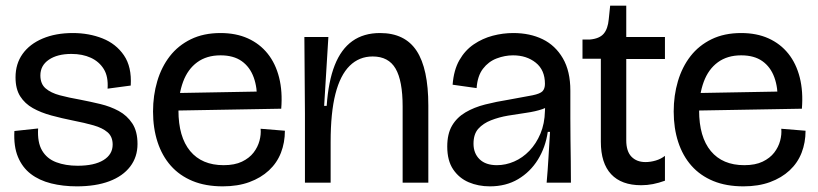

<svg xmlns="http://www.w3.org/2000/svg" viewBox="-20 -647 2896 680"><path d="M252 13Q203 13 161 2.5Q119 -8 89 -31Q59 -54 43.5 -91.5Q28 -129 31 -183L115 -192Q112 -143 129 -114Q146 -85 179 -72.5Q212 -60 255 -60Q314 -60 346.5 -80Q379 -100 379 -135Q379 -163 361 -178.5Q343 -194 311.5 -203Q280 -212 239 -220Q199 -228 162 -238Q125 -248 96.5 -264Q68 -280 51.5 -306Q35 -332 35 -373Q35 -421 60 -456Q85 -491 131 -510.5Q177 -530 238 -530Q295 -530 343 -511Q391 -492 419 -451Q447 -410 443 -344L361 -333Q364 -376 347.5 -402.5Q331 -429 301.5 -442.5Q272 -456 233 -456Q183 -456 153 -435.5Q123 -415 123 -380Q123 -350 141.5 -334Q160 -318 192 -309.5Q224 -301 264 -294Q300 -287 335.5 -278.5Q371 -270 400.5 -254Q430 -238 448.5 -210Q467 -182 467 -137Q467 -91 441 -57Q415 -23 367 -5Q319 13 252 13Z M769 13Q708 13 662 -6Q616 -25 585 -60Q554 -95 538 -144Q522 -193 522 -252Q522 -309 537 -359.5Q552 -410 581.5 -448Q611 -486 656 -508Q701 -530 761 -530Q816 -530 858 -511Q900 -492 928 -457Q956 -422 968.5 -372.5Q981 -323 976 -262L578 -255V-317L909 -323L890 -287Q892 -336 878.5 -373Q865 -410 836 -430.5Q807 -451 761 -451Q712 -451 678.5 -426.5Q645 -402 628.5 -357.5Q612 -313 612 -256Q612 -162 653.5 -112Q695 -62 772 -62Q811 -62 837 -74.5Q863 -87 878 -106.5Q893 -126 899 -148.5Q905 -171 903 -191L989 -184Q989 -142 975 -106Q961 -70 932.5 -43.5Q904 -17 863 -2Q822 13 769 13Z M1060 0V-245L1058 -516H1143L1128 -272H1137Q1143 -359 1165.5 -416Q1188 -473 1228 -501.5Q1268 -530 1326 -530Q1414 -530 1455.5 -467Q1497 -404 1497 -273V0H1406V-270Q1406 -361 1381 -404Q1356 -447 1300 -447Q1252 -447 1218.5 -414Q1185 -381 1168 -314.5Q1151 -248 1151 -144V0Z M1715 13Q1674 13 1640 -1.5Q1606 -16 1585 -47Q1564 -78 1564 -128Q1564 -173 1581 -202Q1598 -231 1628.5 -249Q1659 -267 1698.5 -277Q1738 -287 1782 -294Q1839 -304 1866 -309.5Q1893 -315 1901.5 -324Q1910 -333 1910 -350Q1910 -399 1877.5 -425Q1845 -451 1797 -451Q1768 -451 1739 -440Q1710 -429 1690.5 -403.5Q1671 -378 1668 -335L1583 -347Q1587 -399 1607 -434Q1627 -469 1658 -490Q1689 -511 1725 -520.5Q1761 -530 1798 -530Q1857 -530 1902 -508Q1947 -486 1973.5 -440.5Q2000 -395 2000 -326V-228Q2000 -190 2000.5 -152Q2001 -114 2001.5 -76Q2002 -38 2002 0H1916Q1920 -45 1922.5 -88.5Q1925 -132 1928 -180H1920Q1912 -125 1885 -81.5Q1858 -38 1815 -12.5Q1772 13 1715 13ZM1740 -62Q1771 -62 1801 -75Q1831 -88 1855 -113Q1879 -138 1894 -173.5Q1909 -209 1910 -254L1911 -276L1937 -285Q1926 -269 1901 -260.5Q1876 -252 1844 -247.5Q1812 -243 1779.5 -237.5Q1747 -232 1719 -221Q1691 -210 1674 -191Q1657 -172 1657 -138Q1657 -104 1678.5 -83Q1700 -62 1740 -62Z M2251 9Q2181 9 2144.5 -30Q2108 -69 2108 -145V-439H2043V-507H2069Q2103 -510 2118 -527.5Q2133 -545 2136 -579L2141 -627H2198V-516H2335V-438H2198V-150Q2198 -111 2216.5 -92Q2235 -73 2266 -73Q2284 -73 2302.5 -78.5Q2321 -84 2335 -95V-7Q2313 1 2292.5 5Q2272 9 2251 9Z M2613 13Q2552 13 2506 -6Q2460 -25 2429 -60Q2398 -95 2382 -144Q2366 -193 2366 -252Q2366 -309 2381 -359.5Q2396 -410 2425.5 -448Q2455 -486 2500 -508Q2545 -530 2605 -530Q2660 -530 2702 -511Q2744 -492 2772 -457Q2800 -422 2812.5 -372.5Q2825 -323 2820 -262L2422 -255V-317L2753 -323L2734 -287Q2736 -336 2722.5 -373Q2709 -410 2680 -430.5Q2651 -451 2605 -451Q2556 -451 2522.5 -426.5Q2489 -402 2472.5 -357.5Q2456 -313 2456 -256Q2456 -162 2497.5 -112Q2539 -62 2616 -62Q2655 -62 2681 -74.5Q2707 -87 2722 -106.5Q2737 -126 2743 -148.5Q2749 -171 2747 -191L2833 -184Q2833 -142 2819 -106Q2805 -70 2776.5 -43.5Q2748 -17 2707 -2Q2666 13 2613 13Z"/></svg>

Font: Bricolage Grotesque 96pt
Style: Regular
Weight: 400
Version: Version 1.001;gftools[0.9.33.dev8+g029e19f]